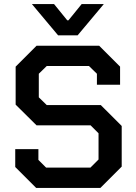

<svg xmlns="http://www.w3.org/2000/svg" viewBox="-20 -925 669 945"><path d="M55 -103V-191H169V-138L207 -100H425L465 -140V-269L426 -308H160L57 -410V-597L160 -700H468L571 -597V-508H457V-562L418 -600H210L171 -562V-446L210 -408H476L579 -305V-105L474 0H158ZM137 -905H246L311 -825H317L382 -905H491L362 -751H266Z"/></svg>

Font: Chakra Petch SemiBold
Style: Regular
Weight: 600
Designer: Katatrad Aksorn Co.,Ltd.
Foundry: Cadson Demak Co.,Ltd.
Version: Version 1.000; ttfautohint (v1.6)